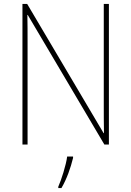

<svg xmlns="http://www.w3.org/2000/svg" viewBox="-20 -734 667 975"><path d="M533 0V-714H507V-200C507 -160 507 -107 508 -58H506L118 -714H94V0H120V-519C120 -573 120 -612 119 -658H121L510 0ZM351 68V61H321C316 103 291 181 276 214V221H292C319 175 339 118 351 68Z"/></svg>

Font: Noto Sans Gujarati SemiCondensed Thin
Style: Regular
Weight: 100
Width: 4
Designer: Jelle Bosma - Monotype Design Team, Universal Thirst
Foundry: Monotype Imaging Inc.
Version: Version 2.106